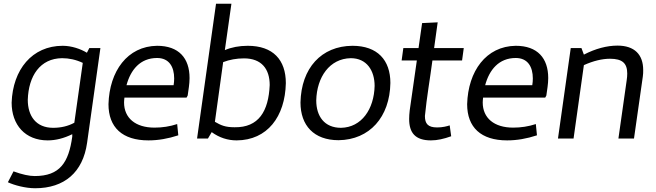

<svg xmlns="http://www.w3.org/2000/svg" viewBox="-20 -738 3495 1023"><path d="M311 -428C348 -428 385 -420 421 -403L376 -84C343 -66 305 -57 263 -57C172 -57 128 -120 128 -206C132 -334 194 -427 311 -428ZM42 -191C42 -73 114 10 234 10C277 10 320 -1 365 -23V-10C346 128 299 200 165 200C136 200 98 192 52 175L22 233C56 249 116 265 167 265C323 265 422 180 444 23L515 -482H456L443 -457C410 -477 362 -494 314 -494C151 -494 48 -367 42 -191Z M908 -320C908 -309 907 -296 905 -284H654C676 -366 727 -429 817 -429C881 -429 908 -382 908 -320ZM558 -183C558 -59 632 10 771 10C823 10 875 1 930 -17L924 -77C885 -64 844 -58 803 -58C702 -58 641 -109 641 -192C641 -200 642 -209 643 -218H974L980 -229C984 -258 990 -291 990 -322C990 -428 933 -494 817 -494C659 -492 563 -359 558 -183Z M1230 -60C1180 -60 1158 -70 1125 -89L1169 -407C1203 -420 1240 -427 1280 -427C1374 -427 1417 -370 1417 -285C1411 -145 1358 -58 1230 -60ZM1503 -295C1503 -419 1435 -494 1300 -494C1254 -494 1213 -486 1178 -471L1213 -718H1131L1030 0H1088L1108 -34C1149 -4 1194 10 1241 10C1404 9 1499 -116 1503 -295Z M1849 -428C1934 -428 1976 -362 1976 -280C1973 -157 1907 -59 1797 -57C1708 -57 1665 -119 1665 -203C1668 -327 1736 -426 1849 -428ZM2060 -296C2060 -418 1991 -494 1858 -494C1692 -493 1585 -375 1581 -192C1581 -70 1652 9 1784 9C1949 7 2057 -114 2060 -296Z M2276 10C2310 10 2345 2 2384 -12L2376 -70C2361 -65 2338 -59 2309 -59C2260 -59 2244 -79 2244 -120C2254 -222 2271 -317 2284 -416H2442L2451 -482H2293L2312 -619L2229 -615L2210 -482H2129L2120 -416H2201L2163 -150C2161 -133 2160 -118 2160 -104C2160 -31 2192 10 2276 10Z M2819 -320C2819 -309 2818 -296 2816 -284H2565C2587 -366 2638 -429 2728 -429C2792 -429 2819 -382 2819 -320ZM2469 -183C2469 -59 2543 10 2682 10C2734 10 2786 1 2841 -17L2835 -77C2796 -64 2755 -58 2714 -58C2613 -58 2552 -109 2552 -192C2552 -200 2553 -209 2554 -218H2885L2891 -229C2895 -258 2901 -291 2901 -322C2901 -428 2844 -494 2728 -494C2570 -492 2474 -359 2469 -183Z M3322 -346C3322 -335 3321 -323 3319 -310L3275 0H3358L3405 -330C3407 -342 3407 -354 3407 -365C3407 -447 3361 -495 3270 -495C3214 -495 3153 -479 3091 -447L3078 -482H3021L2953 0H3036L3091 -391C3142 -414 3189 -425 3230 -425C3296 -425 3322 -401 3322 -346Z"/></svg>

Font: Cantarell
Style: Oblique
Weight: 400
Italic angle: -8°
Designer: Dave Crossland
Version: Version 0.024